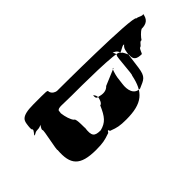

<svg xmlns="http://www.w3.org/2000/svg" viewBox="-30 -1003 1278 1278"><g transform="rotate(-45 608.5 -364.0)"><path d="M150 -548C148 -533 145 -506 153 -506C159 -494 133 -475 134 -468C142 -468 127 -466 135 -466C151 -473 154 -480 174 -480C194 -480 200 -485 216 -491C224 -491 205 -494 213 -494C214 -488 191 -466 197 -454C205 -454 166 -290 174 -290C164 -161 205 -109 357 -109C418 -109 444 -115 486 -130C499 -132 495 -142 504 -146C511 -142 505 -133 518 -131C557 -116 580 -110 641 -110C793 -110 849 -161 875 -290C883 -290 890 -456 898 -456C908 -467 889 -487 892 -493C900 -493 882 -490 890 -490C903 -484 923 -479 930 -448C941 -448 954 -409 959 -403C953 -360 974 -345 1022 -345C1027 -351 1032 -370 1042 -383C1063 -387 1067 -416 1086 -412C1096 -428 1120 -455 1140 -465C1188 -465 1211 -485 1217 -528C1206 -518 1181 -539 1164 -539C1168 -570 450 -571 450 -571C440 -571 413 -581 407 -606C409 -621 404 -619 274 -619C153 -619 155 -581 150 -548ZM496 -480C566 -480 930 -480 926 -454C943 -454 978 -487 986 -471C986 -471 987 -499 983 -473C973 -464 964 -459 958 -416L942 -296C931 -220 911 -217 851 -191C795 -191 783 -246 790 -296L797 -352C800 -370 815 -429 823 -413L704 -363C682 -338 648 -339 621 -348C603 -348 595 -356 599 -381C608 -371 616 -359 613 -341C615 -356 607 -300 585 -300C552 -224 528 -195 470 -180C414 -180 397 -193 408 -269C404 -244 412 -355 394 -355C378 -372 366 -413 362 -447L365 -471C377 -488 408 -480 496 -480Z"/></g></svg>

Font: Hussar Przerywany
Style: Obl
Weight: 400
Foundry: Cannot Into Space Fonts
Version: Version 0.982